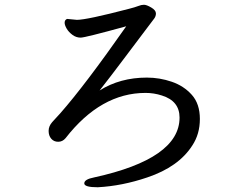

<svg xmlns="http://www.w3.org/2000/svg" viewBox="-20 -747 1040 802"><path d="M388.2 35.2Q332 35.2 332 19Q332 2 373 -5.9Q730 -84 730 -255.9Q730 -325.2 656.2 -348.1Q623 -358.9 587.9 -358.9Q400.9 -358.9 253.9 -169.9Q241.2 -154.8 223.1 -154.8Q205.1 -154.8 194.1 -167.5Q183.1 -180.2 183.1 -200.2Q183.1 -220.2 198.5 -237.5Q213.9 -254.9 231.9 -273.9Q335 -391.1 507.3 -637.2Q335 -589.8 316.9 -589.8Q298.3 -589.8 282.7 -601.3Q267.1 -612.8 258.5 -627.4Q250 -642.1 250 -651.9Q250 -664.1 260.3 -668L301.3 -664.1Q342.3 -664.1 518.1 -710Q544.9 -716.8 557.6 -721.9Q570.3 -727.1 581.3 -727.1Q592.3 -727.1 611.8 -715.6Q631.3 -704.1 631.3 -690.9Q631.3 -679.2 624.3 -669.7Q617.2 -660.2 587.2 -620.6Q557.1 -581.1 498.5 -502.9Q439.9 -424.8 396 -369.1Q481.9 -422.9 593.3 -422.9Q647 -422.9 697.5 -405.5Q748 -388.2 781.5 -350.6Q814.9 -313 814.9 -250Q814.9 -187 783.2 -139.2Q726.1 -49.8 595.2 -5.9Q490.2 29.8 388.2 35.2Z"/></svg>

Font: LXGW WenKai GB Screen
Style: Regular
Weight: 400
Designer: LXGW / Fontworks Inc.
Foundry: LXGW / Fontworks Inc.
Version: Version 1.321;February 19, 2024;FontCreator 14.0.0.2901 64-b